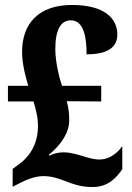

<svg xmlns="http://www.w3.org/2000/svg" viewBox="-20 -744 532 774"><path d="M352 10C418 10 450 -29 473 -62V-155C450 -122 416 -101 382 -101C355 -101 333 -109 310 -116C284 -123 261 -130 237 -130C215 -130 191 -124 180 -116L177 -120C226 -160 259 -209 259 -259C259 -286 257 -308 249 -336L388 -335V-398H230C219 -430 203 -493 203 -547C203 -625 226 -662 265 -662C319 -662 329 -592 329 -525C421 -525 453 -558 453 -605C453 -670 401 -724 270 -724C139 -724 69 -652 69 -535C69 -485 84 -431 94 -398H12V-335H115C125 -301 133 -273 133 -235C133 -154 90 -106 58 -83L31 -63V9L56 -4C85 -19 120 -34 154 -34C188 -34 212 -26 246 -13C272 -3 305 10 352 10Z"/></svg>

Font: Noto Serif Condensed ExtraBold
Style: Regular
Weight: 800
Width: 3
Designer: Monotype Design Team
Foundry: Monotype Imaging Inc.
Version: Version 2.013